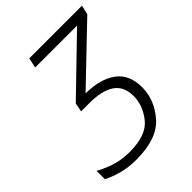

<svg xmlns="http://www.w3.org/2000/svg" viewBox="-207 -823 943 943"><g transform="rotate(-45 264.5 -352.0)"><path d="M184 10Q329 10 392 -62.5Q455 -135 455 -221Q455 -311 396.5 -353.5Q338 -396 237 -397L518 -666L529 -714H163L152 -662H443L168 -396L159 -350H217Q303 -350 349 -319.5Q395 -289 395 -220Q395 -156 349 -98Q303 -40 187 -40Q131 -40 84.5 -55.5Q38 -71 6 -90V-32Q35 -16 81.5 -3Q128 10 184 10Z"/></g></svg>

Font: Noto Sans UI Light
Style: Italic
Weight: 300
Italic angle: -12°
Designer: Monotype Design Team
Foundry: Monotype Imaging Inc.
Version: Version 1.901